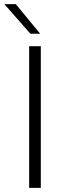

<svg xmlns="http://www.w3.org/2000/svg" viewBox="-20 -902 336 922"><path d="M1 0ZM120 -680H176V0H120ZM1 -882H56L173 -740H126Z"/></svg>

Font: Martel Sans ExtraLight
Style: Regular
Weight: 275
Designer: Dan Reynolds and Mathieu Réguer
Foundry: Dan Reynolds and Mathieu Réguer
Version: Version 1.002; ttfautohint (v1.1) -l 5 -r 5 -G 72 -x 0 -D la